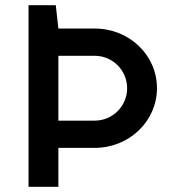

<svg xmlns="http://www.w3.org/2000/svg" viewBox="-20 -720 670 740"><path d="M345 -610H205L195 -700H90V0H205V-150H345C478 -150 585 -253 585 -380C585 -508 478 -610 345 -610ZM345 -255H205V-505H345C414 -505 470 -449 470 -380C470 -311 414 -255 345 -255Z"/></svg>

Font: Gully Medium
Style: Regular
Weight: 500
Designer: jaikishan Patel
Foundry: MagicType
Version: Version 1.000;Glyphs 3.2 (3242)